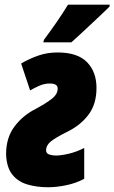

<svg xmlns="http://www.w3.org/2000/svg" viewBox="-20 -786 486 816"><path d="M184.1 9.8Q136.2 9.8 96.4 -2Q56.6 -13.7 32.2 -44.2Q7.8 -74.7 5.9 -130.9Q5.9 -200.7 41.3 -248Q76.7 -295.4 131.8 -323.2Q173.8 -345.7 199.5 -365.5Q225.1 -385.3 225.1 -409.2Q225.1 -421.9 215.6 -426.5Q206.1 -431.2 193.8 -431.2Q168.5 -431.2 146.7 -421.4Q125 -411.6 107.9 -401.9L69.8 -516.1Q106.9 -537.6 144.3 -550.3Q181.6 -563 225.1 -563Q309.6 -563 349.9 -521.7Q390.1 -480.5 390.1 -412.1Q390.1 -344.2 356.7 -299.3Q323.2 -254.4 268.1 -227.1Q213.9 -200.2 194.8 -183.8Q175.8 -167.5 175.8 -147.9Q175.8 -134.3 188.7 -129.6Q201.7 -125 216.8 -125Q240.2 -125 272.9 -132.8Q305.7 -140.6 337.9 -157.2V-25.9Q302.7 -7.3 261.7 1.2Q220.7 9.8 184.1 9.8ZM164.1 -606 167 -617.2Q194.3 -653.8 219.7 -690.4Q245.1 -727.1 269 -766.1H446.3L445.3 -757.8Q434.1 -746.1 411.4 -724.9Q388.7 -703.6 362.8 -679.4Q336.9 -655.3 315.2 -635Q293.5 -614.7 283.2 -606Z"/></svg>

Font: Open Sans Condensed ExtraBold
Style: Italic
Weight: 800
Width: 3
Italic angle: -12°
Designer: Monotype Design Team
Foundry: Monotype Imaging Inc.
Version: Version 3.003; ttfautohint (v1.8.4)